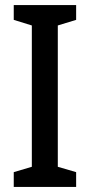

<svg xmlns="http://www.w3.org/2000/svg" viewBox="-20 -734 353 754"><path d="M279 0V-58L207 -79V-634L279 -656V-714H34V-656L105 -634V-79L34 -58V0Z"/></svg>

Font: Noto Sans Arabic Cond Med
Style: Regular
Weight: 500
Width: 3
Designer: Monotype Design Team, Nadine Chahine, Nizar Qandah and Khaled Hosny
Foundry: Monotype Imaging Inc.
Version: Version 2.012